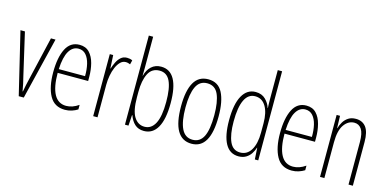

<svg xmlns="http://www.w3.org/2000/svg" viewBox="-72 -1166 3194 1582"><g transform="rotate(15 1525.0 -375.0)"><path d="M132 0 5 -529H43L127 -165Q134 -137 140.5 -108Q147 -79 152 -47H155Q165 -104 179 -161L265 -529H304L175 0Z M508 -539Q561 -539 592.5 -505.5Q624 -472 638 -418Q652 -364 652 -303V-269H392Q392 -149 426 -86.5Q460 -24 529 -24Q582 -24 635 -61V-22Q613 -8 585.5 1Q558 10 527 10Q437 10 396 -64.5Q355 -139 355 -264Q355 -391 392.5 -465Q430 -539 508 -539ZM508 -506Q458 -506 428 -455.5Q398 -405 393 -301H617Q618 -357 607 -403.5Q596 -450 571.5 -478Q547 -506 508 -506Z M913 -537Q923 -537 935.5 -535Q948 -533 959 -527L950 -491Q943 -494 933 -497Q923 -500 912 -500Q886 -500 866 -480Q846 -460 832 -427.5Q818 -395 811 -355.5Q804 -316 804 -278V0H767V-529H796L802 -416H804Q813 -444 826.5 -472Q840 -500 861 -518.5Q882 -537 913 -537Z M1075 -494Q1075 -477 1074.5 -459.5Q1074 -442 1074 -428H1076Q1088 -478 1121 -508.5Q1154 -539 1204 -539Q1280 -539 1318 -470.5Q1356 -402 1356 -269Q1356 -131 1316 -60.5Q1276 10 1201 10Q1153 10 1123 -17.5Q1093 -45 1077 -91H1074L1068 0H1038V-760H1075ZM1200 -504Q1134 -504 1104.5 -445.5Q1075 -387 1075 -290V-243Q1075 -129 1108 -77Q1141 -25 1197 -25Q1255 -25 1286.5 -84.5Q1318 -144 1318 -269Q1318 -386 1290 -445Q1262 -504 1200 -504Z M1766 -265Q1766 10 1607 10Q1445 10 1445 -267Q1445 -400 1484.5 -469.5Q1524 -539 1606 -539Q1691 -539 1728.5 -466.5Q1766 -394 1766 -265ZM1483 -267Q1483 -148 1513 -86Q1543 -24 1607 -24Q1670 -24 1699.5 -83Q1729 -142 1729 -266Q1729 -378 1701.5 -441.5Q1674 -505 1606 -505Q1541 -505 1512 -443.5Q1483 -382 1483 -267Z M2008 10Q1933 10 1895 -58.5Q1857 -127 1857 -258Q1857 -396 1897 -467.5Q1937 -539 2010 -539Q2063 -539 2095 -507Q2127 -475 2138 -437H2140Q2139 -456 2138.5 -473Q2138 -490 2138 -506V-760H2175V0H2146L2140 -98H2138Q2130 -72 2114 -47Q2098 -22 2071.5 -6Q2045 10 2008 10ZM2013 -24Q2073 -24 2105.5 -78.5Q2138 -133 2138 -226V-307Q2138 -398 2106 -451Q2074 -504 2015 -504Q1956 -504 1926 -441.5Q1896 -379 1896 -258Q1896 -147 1923.5 -85.5Q1951 -24 2013 -24Z M2443 -539Q2496 -539 2527.5 -505.5Q2559 -472 2573 -418Q2587 -364 2587 -303V-269H2327Q2327 -149 2361 -86.5Q2395 -24 2464 -24Q2517 -24 2570 -61V-22Q2548 -8 2520.5 1Q2493 10 2462 10Q2372 10 2331 -64.5Q2290 -139 2290 -264Q2290 -391 2327.5 -465Q2365 -539 2443 -539ZM2443 -506Q2393 -506 2363 -455.5Q2333 -405 2328 -301H2552Q2553 -357 2542 -403.5Q2531 -450 2506.5 -478Q2482 -506 2443 -506Z M2865 -539Q2921 -539 2951.5 -499Q2982 -459 2982 -373V0H2945V-362Q2945 -438 2922.5 -471.5Q2900 -505 2861 -505Q2809 -505 2774 -455.5Q2739 -406 2739 -305V0H2702V-529H2731L2734 -425H2736Q2744 -454 2760 -480Q2776 -506 2801.5 -522.5Q2827 -539 2865 -539Z"/></g></svg>

Font: Noto Sans Lao ExtraCondensed ExtraLight
Style: Regular
Weight: 200
Width: 2
Designer: Monotype Design Team
Foundry: Monotype Imaging Inc.
Version: Version 2.003; ttfautohint (v1.8.4.7-5d5b)